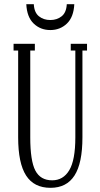

<svg xmlns="http://www.w3.org/2000/svg" viewBox="-20 -890 479 920"><path d="M222 10Q143 10 105 -49Q67 -108 67 -232V-648H45V-680H147V-648H125V-232Q125 -119 149.5 -72.5Q174 -26 230 -26Q283 -26 312 -74.5Q341 -123 341 -232V-648H319V-680H397V-648H375V-232Q375 -108 337 -49Q299 10 222 10ZM221 -746Q174 -746 141.5 -777Q109 -808 106 -870H142Q144 -830 166.5 -812Q189 -794 221 -794Q253 -794 275.5 -812Q298 -830 300 -870H336Q333 -808 300.5 -777Q268 -746 221 -746Z"/></svg>

Font: Margherita Variable
Style: Regular
Weight: 400
Designer: James Puckett
Foundry: Dunwich Type Founders
Version: Version 1.008